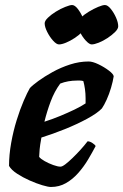

<svg xmlns="http://www.w3.org/2000/svg" viewBox="-20 -745 491 765"><path d="M183 0Q172 0 148.5 -7Q125 -14 98 -26Q71 -38 48 -53Q25 -68 16 -84Q16 -128 24.5 -175.5Q33 -223 46.5 -266.5Q60 -310 74.5 -343.5Q89 -377 99 -394Q109 -405 133 -422.5Q157 -440 189.5 -458Q222 -476 259 -488Q296 -500 333 -500Q349 -500 372 -489Q395 -478 413.5 -464Q432 -450 433 -441Q430 -421 422.5 -395.5Q415 -370 405 -348Q395 -326 386 -313Q368 -294 327.5 -272Q287 -250 238.5 -230.5Q190 -211 145 -197Q139 -164 138 -150.5Q137 -137 136 -120Q142 -112 158 -103Q174 -94 192 -87.5Q210 -81 221 -81Q228 -81 240.5 -90.5Q253 -100 269 -115.5Q285 -131 300.5 -148Q316 -165 329 -182Q338 -182 348.5 -175Q359 -168 361 -163Q348 -138 331 -109.5Q314 -81 292 -56Q270 -31 243 -15.5Q216 0 183 0ZM157 -260Q191 -271 221 -283.5Q251 -296 277 -308.5Q303 -321 321 -333Q321 -338 321 -343.5Q321 -349 321 -354Q321 -372 318.5 -390Q316 -408 312 -422Q305 -424 299 -424Q293 -424 286 -424Q269 -424 252 -421Q235 -418 220 -412Q197 -381 182 -341Q167 -301 157 -260ZM345 -568Q336 -568 322 -583Q308 -598 298.5 -618Q289 -638 289 -652Q289 -662 302 -674.5Q315 -687 334 -698.5Q353 -710 371 -717.5Q389 -725 398 -725Q409 -725 421.5 -709.5Q434 -694 442.5 -674.5Q451 -655 451 -640Q451 -630 438.5 -617.5Q426 -605 408.5 -593.5Q391 -582 373.5 -575Q356 -568 345 -568ZM215 -568Q205 -568 191.5 -583Q178 -598 168 -618Q158 -638 158 -652Q158 -662 171 -674.5Q184 -687 202.5 -698.5Q221 -710 240 -717.5Q259 -725 267 -725Q278 -725 290 -709.5Q302 -694 310.5 -674Q319 -654 319 -640Q319 -630 307 -617.5Q295 -605 277.5 -593.5Q260 -582 243 -575Q226 -568 215 -568Z"/></svg>

Font: Texturina Medium 12pt ExtraBold
Style: Italic
Weight: 800
Italic angle: -11°
Version: Version 1.002